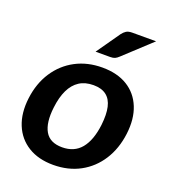

<svg xmlns="http://www.w3.org/2000/svg" viewBox="-135 -831 831 938"><g transform="rotate(20 280.5 -362.5)"><path d="M313.7 -521.8Q391.4 -521.8 444.3 -489.3Q497.2 -456.8 521.2 -397.3Q545.2 -337.7 535.2 -258Q525.2 -178.3 486.9 -118.4Q448.7 -58.6 387.8 -25.5Q326.8 7.6 248.6 7.6Q171.7 7.6 118.1 -25.5Q64.4 -58.6 40 -118.4Q15.5 -178.3 25.5 -258Q35.5 -337.7 74.5 -397.3Q113.6 -456.8 174.9 -489.3Q236.3 -521.8 313.7 -521.8ZM260.4 -88.1Q323.4 -88.1 359 -131.2Q394.6 -174.4 404.5 -257Q410.9 -312.9 402.5 -350.2Q394.1 -387.6 369.2 -406.9Q344.3 -426.2 302.3 -426.2Q258.8 -426.2 228.8 -406.7Q198.8 -387.2 180.7 -349.6Q162.6 -312 156.2 -257Q146.3 -175.7 171.4 -131.9Q196.5 -88.1 260.4 -88.1ZM392.6 -731.8H515.5L374.5 -601.1Q364.3 -591.4 355.2 -587.3Q346.1 -583.1 330.7 -583.1H254.9L340.5 -705.3Q350.2 -718 361.1 -724.9Q372.1 -731.8 392.6 -731.8Z"/></g></svg>

Font: Aleo
Style: Italic
Weight: 400
Italic angle: -7°
Designer: Alessio Laiso
Foundry: Alessio Laiso
Version: Version 2.001;gftools[0.9.29]